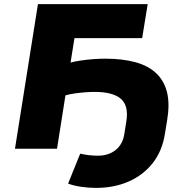

<svg xmlns="http://www.w3.org/2000/svg" viewBox="-20 -725 919 936"><path d="M448 191Q411 191 374.5 185.5Q338 180 312 170L371 24Q391 29 414 31.5Q437 34 457 34Q509 34 543.5 6.5Q578 -21 586 -71L596 -134Q608 -210 569 -243.5Q530 -277 441 -277Q420 -277 394.5 -275Q369 -273 344 -269.5Q319 -266 299 -260L258 0H53L165 -705H700L673 -539H343L324 -420Q342 -425 371 -429.5Q400 -434 432 -436.5Q464 -439 492 -439Q578 -439 641 -421.5Q704 -404 742.5 -367Q781 -330 794.5 -274Q808 -218 795 -140L784 -73Q771 11 724.5 70Q678 129 607 160Q536 191 448 191Z"/></svg>

Font: Nunito Sans 7pt SemiExpanded Black
Style: Italic
Weight: 900
Width: 6
Italic angle: -9°
Designer: Vernon Adams
Foundry: Vernon Adams
Version: Version 3.101;gftools[0.9.27]